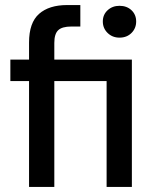

<svg xmlns="http://www.w3.org/2000/svg" viewBox="-20 -740 618 760"><path d="M95 0V-419H21V-504H95V-572Q95 -650 134.5 -685Q174 -720 246 -720H298V-635H262Q226 -635 210.5 -620.5Q195 -606 195 -570V-504H502V0H402V-419H195V0ZM453 -591Q425 -591 406 -609.5Q387 -628 387 -655Q387 -682 406 -699.5Q425 -717 453 -717Q482 -717 500.5 -699.5Q519 -682 519 -655Q519 -628 500.5 -609.5Q482 -591 453 -591Z"/></svg>

Font: DM Sans Medium
Style: Regular
Weight: 500
Designer: Colophon Foundry, Jonny Pinhorn
Foundry: Colophon Foundry
Version: Version 4.004; ttfautohint (v1.8.4.7-5d5b)